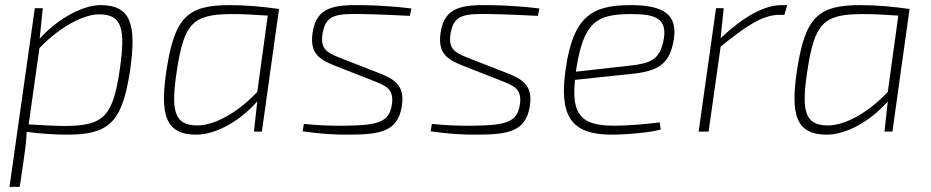

<svg xmlns="http://www.w3.org/2000/svg" viewBox="-20 -514 3635 750"><path d="M372 -494C307 -494 209 -445 135 -363L147 -482H116L17 216H57L75 94C80 59 83 35 84 1C137 8 191 12 241 12C404 12 457 -33 488 -238C514 -419 492 -494 372 -494ZM448 -243C421 -59 386 -22 231 -22C191 -22 150 -25 92 -28L134 -326C215 -411 308 -458 367 -458C459 -458 470 -399 448 -243Z M879 -494C714 -494 663 -449 631 -244C603 -64 627 12 747 12C817 12 911 -34 985 -118L972 0H1003L1070 -479C1006 -488 940 -494 879 -494ZM985 -155C905 -70 815 -24 751 -24C659 -24 647 -83 671 -239C699 -423 733 -459 887 -459C928 -459 969 -457 1026 -453Z M1396 -494C1280 -496 1216 -485 1201 -386C1189 -304 1229 -281 1289 -257L1442 -197C1490 -178 1519 -165 1511 -107C1501 -36 1456 -25 1334 -23C1275 -22 1226 -24 1167 -30L1162 -1C1234 9 1280 12 1336 12C1461 12 1535 3 1550 -102C1561 -179 1524 -204 1457 -230L1303 -290C1253 -310 1231 -327 1240 -382C1252 -457 1292 -461 1397 -459C1460 -458 1522 -455 1581 -452L1587 -481C1529 -488 1460 -493 1396 -494Z M1896 -494C1780 -496 1716 -485 1701 -386C1689 -304 1729 -281 1789 -257L1942 -197C1990 -178 2019 -165 2011 -107C2001 -36 1956 -25 1834 -23C1775 -22 1726 -24 1667 -30L1662 -1C1734 9 1780 12 1836 12C1961 12 2035 3 2050 -102C2061 -179 2024 -204 1957 -230L1803 -290C1753 -310 1731 -327 1740 -382C1752 -457 1792 -461 1897 -459C1960 -458 2022 -455 2081 -452L2087 -481C2029 -488 1960 -493 1896 -494Z M2443 -494C2292 -494 2220 -450 2190 -247C2163 -62 2209 12 2369 12C2424 12 2520 4 2561 -8L2557 -36C2512 -30 2437 -23 2380 -23C2257 -23 2211 -59 2226 -202L2443 -225C2547 -235 2591 -261 2609 -344C2635 -460 2569 -494 2443 -494ZM2570 -347C2554 -284 2525 -267 2444 -258L2230 -234C2230 -238 2230 -241 2231 -244C2260 -430 2312 -459 2445 -459C2533 -459 2594 -447 2570 -347Z M3034 -494C2962 -494 2882 -446 2795 -365L2807 -482H2777L2709 0H2748L2795 -332C2893 -411 2958 -456 3025 -456H3044L3055 -494Z M3342 -494C3177 -494 3126 -449 3094 -244C3066 -64 3090 12 3210 12C3280 12 3374 -34 3448 -118L3435 0H3466L3533 -479C3469 -488 3403 -494 3342 -494ZM3448 -155C3368 -70 3278 -24 3214 -24C3122 -24 3110 -83 3134 -239C3162 -423 3196 -459 3350 -459C3391 -459 3432 -457 3489 -453Z"/></svg>

Font: Exo 2 Extra Light
Style: Italic
Weight: 250
Italic angle: -8°
Designer: Natanael Gama
Version: Version 1.001;PS 001.001;hotconv 1.0.88;makeotf.lib2.5.64775